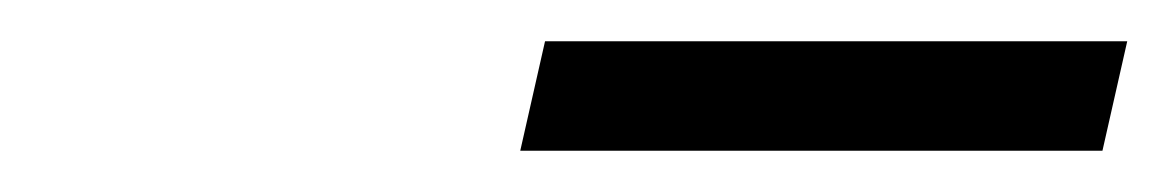

<svg xmlns="http://www.w3.org/2000/svg" viewBox="-20 -710 566 93"><path d="M244 -690H526L514 -637H232Z"/></svg>

Font: Panefresco 250wt
Style: Italic
Weight: 300
Version: Version 1.000